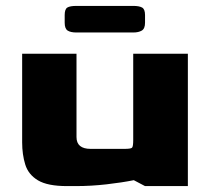

<svg xmlns="http://www.w3.org/2000/svg" viewBox="-20 -630 716 650"><path d="M207 0Q141 0 108.5 -19.5Q76 -39 65.5 -73Q55 -107 55 -148V-448H239V-166Q239 -126 287 -126H401Q423 -126 427 -130Q431 -134 431 -156V-448H616V0H471L433 -20Q393 -12 341 -6Q289 0 236 0ZM239 -520Q219 -520 209 -526.5Q199 -533 199 -553V-579Q199 -599 208 -604.5Q217 -610 239 -610H431Q451 -610 461 -604.5Q471 -599 471 -579V-553Q471 -533 460 -526.5Q449 -520 431 -520Z"/></svg>

Font: Goldman
Style: Bold
Weight: 700
Designer: Jaikishan Patel
Version: Version 1.000; ttfautohint (v1.8.3)